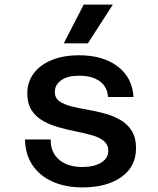

<svg xmlns="http://www.w3.org/2000/svg" viewBox="-20 -805 690 837"><path d="M339 12Q265 12 208.5 -13.5Q152 -39 121 -86Q90 -133 89 -197H201Q200 -141 237.5 -109Q275 -77 339 -77Q390 -77 421 -96Q452 -115 452 -148Q452 -174 433 -190Q414 -206 382.5 -215Q351 -224 313.5 -231.5Q276 -239 238 -249.5Q200 -260 168.5 -277.5Q137 -295 118 -324Q99 -353 99 -398Q99 -447 126.5 -484.5Q154 -522 205 -543Q256 -564 325 -564Q429 -564 493 -515.5Q557 -467 562 -382H451Q448 -427 414.5 -451Q381 -475 325 -475Q274 -475 246.5 -455Q219 -435 219 -404Q219 -378 238.5 -364Q258 -350 289 -342Q320 -334 358 -327.5Q396 -321 433.5 -311Q471 -301 502.5 -283.5Q534 -266 553.5 -236Q573 -206 573 -158Q573 -79 509.5 -33.5Q446 12 339 12ZM258 -616 345 -785H472L363 -616Z"/></svg>

Font: Azeret Mono Medium
Style: Regular
Weight: 500
Designer: Martin Vácha
Foundry: Displaay
Version: Version 1.002